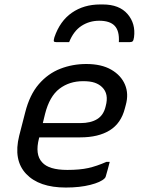

<svg xmlns="http://www.w3.org/2000/svg" viewBox="-20 -830 640 861"><path d="M425 -737Q381 -737 345.5 -714Q310 -691 290 -641H233Q223 -641 221.5 -645Q220 -649 224 -663Q249 -736 302.5 -773Q356 -810 429 -810H441Q515 -810 552 -767Q589 -724 581 -663Q579 -649 575 -645Q571 -641 561 -641H513Q516 -691 494.5 -714Q473 -737 425 -737ZM367 -543Q435 -543 479 -517.5Q523 -492 540.5 -450.5Q558 -409 544 -359L540 -344Q523 -277 472 -245.5Q421 -214 340 -214H156L155 -210Q136 -137 169 -102Q199 -68 282 -68Q338 -68 376 -76.5Q414 -85 457 -104H472Q468 -88 463.5 -71.5Q459 -55 454 -38Q453 -34 449 -30Q432 -13 385 -1Q338 11 275 11Q155 11 97 -50.5Q39 -112 66 -221L93 -326Q113 -405 154 -452.5Q195 -500 250 -521.5Q305 -543 367 -543ZM353 -466Q291 -466 246.5 -432Q202 -398 182 -319L172 -278H340Q387 -278 416 -296Q445 -314 454 -354Q469 -409 438 -439Q425 -452 405 -459Q385 -466 353 -466Z"/></svg>

Font: Recursive Sn Lnr St
Style: Italic
Weight: 400
Italic angle: -15°
Version: Version 1.079;hotconv 1.0.112;makeotfexe 2.5.65598; ttfautoh